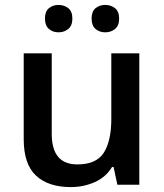

<svg xmlns="http://www.w3.org/2000/svg" viewBox="-20 -760 675 790"><path d="M553.2 -540.5V0H462.9L447.3 -72.8H440.9Q415.5 -30.8 369.6 -10.5Q323.7 9.8 271 9.8Q179.2 9.8 128.4 -37.1Q77.6 -84 77.6 -187.5V-540.5H192.9V-209Q192.9 -83.5 298.3 -83.5Q376.5 -83.5 407.2 -131.8Q438 -180.2 438 -271.5V-540.5ZM165 -683.6Q165 -712.9 181.2 -726.3Q197.3 -739.7 220.7 -739.7Q244.1 -739.7 261 -726.3Q277.8 -712.9 277.8 -683.6Q277.8 -654.8 261 -640.9Q244.1 -627 220.7 -627Q197.3 -627 181.2 -640.9Q165 -654.8 165 -683.6ZM356.9 -683.6Q356.9 -712.9 373 -726.3Q389.2 -739.7 413.1 -739.7Q436.5 -739.7 453.4 -726.3Q470.2 -712.9 470.2 -683.6Q470.2 -654.8 453.4 -640.9Q436.5 -627 413.1 -627Q389.2 -627 373 -640.9Q356.9 -654.8 356.9 -683.6Z"/></svg>

Font: Open Sans SemiBold
Style: Regular
Weight: 600
Designer: Monotype Design Team
Foundry: Monotype Imaging Inc.
Version: Version 3.003; ttfautohint (v1.8.4)